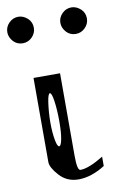

<svg xmlns="http://www.w3.org/2000/svg" viewBox="-130 -842 553 891"><g transform="rotate(-10 146.5 -396.0)"><path d="M125 -281.2Q125 -335 119.1 -376Q113.3 -417 104.5 -417Q95.7 -417 89.8 -376Q83 -328.1 83 -281.2Q83 -234.4 89.8 -198.2Q95.7 -167 104.5 -167Q113.3 -167 119.1 -198.2Q125 -228.5 125 -281.2ZM42 -103.5ZM167 -500V-110.4Q167 -42 182.6 -42Q221.7 -42 292 -85V-41Q226.6 0 167 0Q112.3 0 77.1 -39.1Q42 -78.1 42 -103.5V-500ZM84 -729.5Q84 -704.1 65.4 -685.5Q46.9 -667 21.5 -667Q-4.9 -667 -22.5 -685.5Q-41 -706.1 -41 -729.5Q-41 -754.9 -22.5 -773.4Q-3.9 -792 21.5 -792Q44.9 -792 65.4 -773.4Q84 -755.9 84 -729.5ZM334 -729.5Q334 -704.1 315.4 -685.5Q296.9 -667 271.5 -667Q245.1 -667 227.5 -685.5Q209 -706.1 209 -729.5Q209 -754.9 227.5 -773.4Q246.1 -792 271.5 -792Q294.9 -792 315.4 -773.4Q334 -755.9 334 -729.5Z"/></g></svg>

Font: okolaksMetalik
Style: bold
Weight: 700
Width: 7
Version: Version 0.6